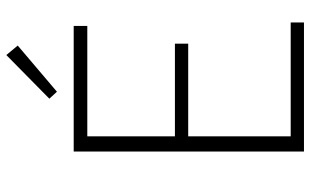

<svg xmlns="http://www.w3.org/2000/svg" viewBox="-207 -774 981 607"><g transform="rotate(-90 283.5 -470.5)"><path d="M108 0V-728H505V-685H156V-408H449V-366H156V-42H516V0ZM297 -781 275 -805 413 -941 443 -905Z"/></g></svg>

Font: Noto Sans JP ExtraLight
Style: Regular
Weight: 250
Designer: Ryoko NISHIZUKA  (kana, bopomofo & ideographs); Paul D. Hunt (Latin, Greek & Cyrillic); Sandoll Communications , Soo-you
Foundry: Adobe
Version: Version 2.004-H2;hotconv 1.0.118;makeotfexe 2.5.65603